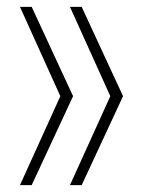

<svg xmlns="http://www.w3.org/2000/svg" viewBox="-20 -537 417 557"><path d="M217 -517 337 -258 217 0H183L300 -258L183 -517ZM72 -517 192 -258 72 0H38L155 -258L38 -517Z"/></svg>

Font: Mona Sans Expanded ExtraLight
Style: Regular
Weight: 200
Width: 7
Designer: Deni Anggara
Foundry: GitHub
Version: Version 1.001;gftools[0.9.33]